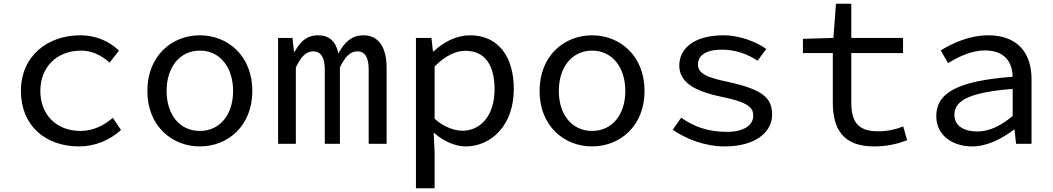

<svg xmlns="http://www.w3.org/2000/svg" viewBox="-20 -770 5640 1028"><path d="M92 -283C92 -95 226 14 403 14C487 14 566 -18 628 -74L584 -139C538 -100 481 -69 411 -69C283 -69 196 -155 196 -283C196 -411 284 -499 414 -499C472 -499 521 -475 567 -435L617 -499C570 -544 502 -581 409 -581C237 -581 92 -472 92 -283Z M769 -283C769 -95 901 14 1050 14C1199 14 1331 -95 1331 -283C1331 -472 1199 -581 1050 -581C901 -581 769 -472 769 -283ZM1228 -283C1228 -155 1157 -69 1050 -69C943 -69 872 -155 872 -283C872 -411 943 -499 1050 -499C1157 -499 1228 -411 1228 -283Z M1469 -567V0H1564V-409C1592 -466 1618 -495 1657 -495C1698 -495 1719 -462 1719 -397V0H1800V-409C1828 -466 1854 -495 1894 -495C1935 -495 1954 -462 1954 -397V0H2050V-406C2050 -520 2005 -581 1926 -581C1862 -581 1824 -543 1792 -484C1778 -549 1742 -581 1684 -581C1620 -581 1585 -544 1558 -493H1554L1546 -567Z M2207 -567V238H2307V47L2302 -58H2305C2356 -12 2421 14 2473 14C2609 14 2731 -98 2731 -293C2731 -467 2648 -581 2496 -581C2426 -581 2353 -545 2302 -495H2298L2290 -567ZM2628 -291C2628 -153 2554 -70 2456 -70C2418 -70 2359 -87 2307 -134V-414C2364 -472 2421 -498 2471 -498C2582 -498 2628 -415 2628 -291Z M2869 -283C2869 -95 3001 14 3150 14C3299 14 3431 -95 3431 -283C3431 -472 3299 -581 3150 -581C3001 -581 2869 -472 2869 -283ZM3328 -283C3328 -155 3257 -69 3150 -69C3043 -69 2972 -155 2972 -283C2972 -411 3043 -499 3150 -499C3257 -499 3328 -411 3328 -283Z M3582 -75C3651 -28 3751 14 3860 14C4024 14 4114 -62 4114 -156C4114 -243 4068 -290 3880 -331C3765 -355 3717 -376 3717 -425C3717 -467 3750 -504 3846 -504C3917 -504 3982 -481 4036 -445L4083 -508C4027 -547 3940 -581 3854 -581C3697 -581 3617 -511 3617 -419C3617 -334 3690 -284 3838 -253C3990 -222 4013 -193 4013 -150C4013 -103 3967 -64 3873 -64C3769 -64 3693 -93 3627 -140Z M4439 -221C4439 -81 4493 14 4659 14C4731 14 4786 0 4837 -19L4816 -93C4775 -77 4733 -67 4681 -67C4572 -67 4538 -120 4538 -221V-486H4815V-567H4538V-750H4456L4442 -567L4279 -562V-486H4439Z M4993 -148C4993 -46 5079 14 5186 14C5265 14 5346 -28 5409 -76H5412L5420 0H5503V-346C5503 -489 5426 -581 5271 -581C5171 -581 5077 -538 5017 -500L5056 -432C5110 -465 5181 -500 5253 -500C5362 -500 5400 -435 5402 -359C5111 -337 4993 -275 4993 -148ZM5402 -149C5338 -96 5277 -66 5212 -66C5148 -66 5090 -92 5090 -155C5090 -229 5163 -275 5402 -294Z"/></svg>

Font: Kawkab Mono Light
Style: Bold
Weight: 400
Monospace: yes
Designer: Abdullah Arif
Foundry: Abdullah Arif
Version: Version 1.000;PS 000.500;hotconv 1.0.88;makeotf.lib2.5.64775